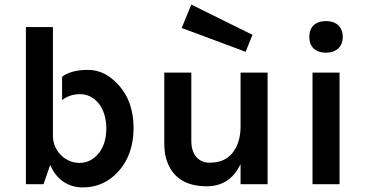

<svg xmlns="http://www.w3.org/2000/svg" viewBox="-20 -804 1609 838"><path d="M251 -367C272 -384 299 -393 330 -393C393 -393 444 -335 444 -244C444 -199 433 -162 410 -134C387 -107 360 -93 328 -93C297 -93 270 -104 248 -125C225 -147 212 -175 211 -209V-273V-686H93V0H170L199 -84C228 -17 281 14 341 14C404 14 456 -10 498 -57C541 -106 563 -169 563 -245C563 -321 542 -382 501 -429C460 -476 415 -499 365 -499C315 -499 277 -489 251 -469C251 -468 251 -367 251 -367Z M1030 0H1148V-487H1030V-247C1029 -199 1016 -161 991 -132C968 -107 939 -94 894 -94C850 -94 815 -125 815 -189V-487H697V-177C697 -144 702 -115 712 -92C739 -25 796 9 882 9C950 9 999 -23 1030 -88ZM773 -682 1052 -578 1082 -652 815 -784Z M1344 0H1462V-487H1344ZM1330 -643C1330 -600 1356 -574 1403 -574C1448 -574 1476 -600 1476 -643C1476 -686 1448 -712 1403 -712C1356 -712 1330 -686 1330 -643Z"/></svg>

Font: Karla
Style: Bold Stencil
Weight: 400
Designer: Jonathan Pinhorn
Version: Version 1.000